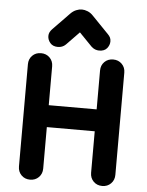

<svg xmlns="http://www.w3.org/2000/svg" viewBox="-63 -1025 833 1085"><g transform="rotate(5 353.5 -482.0)"><path d="M148.8 10Q118.8 10 99.4 -9.6Q80 -29.2 80 -59V-638.8Q80 -668.5 99.4 -688Q118.8 -707.5 148.8 -707.5Q178.5 -707.5 198 -688Q217.5 -668.5 217.5 -638.8V-59Q217.5 -29.2 198 -9.6Q178.5 10 148.8 10ZM558 10Q528 10 508.6 -9.6Q489.2 -29.2 489.2 -59V-638.8Q489.2 -668.5 508.6 -688Q528 -707.5 558 -707.5Q587.8 -707.5 607.2 -688Q626.8 -668.5 626.8 -638.8V-59Q626.8 -29.2 607.2 -9.6Q587.8 10 558 10ZM147 -294.2V-418.5H570.2V-294.2ZM240.5 -750.8Q211.2 -750.8 196.2 -768.8Q181.2 -786.8 181.2 -808Q181.2 -820 185.9 -829.2Q190.5 -838.5 198.2 -846.5L292.8 -944Q307.8 -959.5 324.9 -966.5Q342 -973.5 357.2 -973.5Q372.5 -973.5 390 -966.5Q407.5 -959.5 421.8 -944L516.2 -846.5Q524.2 -838.5 528.8 -829.2Q533.2 -820 533.2 -808Q533.2 -786.8 518.6 -768.8Q504 -750.8 474 -750.8Q462.5 -750.8 451.2 -755.1Q440 -759.5 430 -768.8L310.5 -892H404L284.5 -768.8Q275.2 -759.5 263.6 -755.1Q252 -750.8 240.5 -750.8Z"/></g></svg>

Font: National Park
Style: Regular
Weight: 400
Designer: Andrea Herstowski, Ben Hoepner
Version: Version 1.009